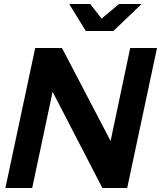

<svg xmlns="http://www.w3.org/2000/svg" viewBox="-20 -940 805 960"><path d="M7 0 156 -700H290L533 -235L631 -700H765L616 0H492L243 -481L141 0ZM409 -785 326 -920H431L488 -847L575 -920H688L547 -785Z"/></svg>

Font: Red Hat Display ExtraBold
Style: Italic
Weight: 800
Italic angle: -12°
Designer: Pentagram, MCKL
Foundry: Pentagram, MCKL
Version: Version 1.023